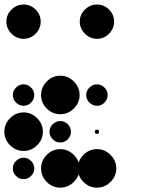

<svg xmlns="http://www.w3.org/2000/svg" viewBox="-24 -848 711 872"><path d="M416.7 -170.8Q451.7 -170.8 477.9 -144.6Q504.2 -118.3 504.2 -83.3Q504.2 -47.5 477.9 -21.7Q451.7 4.2 416.7 4.2Q380.8 4.2 355 -21.7Q329.2 -47.5 329.2 -83.3Q329.2 -118.3 355 -144.6Q380.8 -170.8 416.7 -170.8ZM250 -170.8Q285 -170.8 311.2 -144.6Q337.5 -118.3 337.5 -83.3Q337.5 -47.5 311.2 -21.7Q285 4.2 250 4.2Q214.2 4.2 188.3 -21.7Q162.5 -47.5 162.5 -83.3Q162.5 -118.3 188.3 -144.6Q214.2 -170.8 250 -170.8ZM83.3 -131.7Q102.5 -131.7 117.1 -117.1Q131.7 -102.5 131.7 -83.3Q131.7 -63.3 117.1 -48.8Q102.5 -34.2 83.3 -34.2Q63.3 -34.2 48.8 -48.8Q34.2 -63.3 34.2 -83.3Q34.2 -102.5 48.8 -117.1Q63.3 -131.7 83.3 -131.7ZM250 -92.5Q259.2 -92.5 259.2 -83.3Q259.2 -73.3 250 -73.3Q240 -73.3 240 -83.3Q240 -92.5 250 -92.5ZM83.3 -131.7Q102.5 -131.7 117.1 -117.1Q131.7 -102.5 131.7 -83.3Q131.7 -63.3 117.1 -48.8Q102.5 -34.2 83.3 -34.2Q63.3 -34.2 48.8 -48.8Q34.2 -63.3 34.2 -83.3Q34.2 -102.5 48.8 -117.1Q63.3 -131.7 83.3 -131.7ZM416.7 -259.2Q425.8 -259.2 425.8 -250Q425.8 -240 416.7 -240Q406.7 -240 406.7 -250Q406.7 -259.2 416.7 -259.2ZM250 -298.3Q269.2 -298.3 283.8 -283.8Q298.3 -269.2 298.3 -250Q298.3 -230 283.8 -215.4Q269.2 -200.8 250 -200.8Q230 -200.8 215.4 -215.4Q200.8 -230 200.8 -250Q200.8 -269.2 215.4 -283.8Q230 -298.3 250 -298.3ZM83.3 -337.5Q118.3 -337.5 144.6 -311.2Q170.8 -285 170.8 -250Q170.8 -214.2 144.6 -188.3Q118.3 -162.5 83.3 -162.5Q47.5 -162.5 21.7 -188.3Q-4.2 -214.2 -4.2 -250Q-4.2 -285 21.7 -311.2Q47.5 -337.5 83.3 -337.5ZM416.7 -465Q435.8 -465 450.4 -450.4Q465 -435.8 465 -416.7Q465 -396.7 450.4 -382.1Q435.8 -367.5 416.7 -367.5Q396.7 -367.5 382.1 -382.1Q367.5 -396.7 367.5 -416.7Q367.5 -435.8 382.1 -450.4Q396.7 -465 416.7 -465ZM250 -504.2Q285 -504.2 311.2 -477.9Q337.5 -451.7 337.5 -416.7Q337.5 -380.8 311.2 -355Q285 -329.2 250 -329.2Q214.2 -329.2 188.3 -355Q162.5 -380.8 162.5 -416.7Q162.5 -451.7 188.3 -477.9Q214.2 -504.2 250 -504.2ZM83.3 -465Q102.5 -465 117.1 -450.4Q131.7 -435.8 131.7 -416.7Q131.7 -396.7 117.1 -382.1Q102.5 -367.5 83.3 -367.5Q63.3 -367.5 48.8 -382.1Q34.2 -396.7 34.2 -416.7Q34.2 -435.8 48.8 -450.4Q63.3 -465 83.3 -465ZM361.7 -804.6Q385 -827.5 416.7 -827.5Q448.3 -827.5 471.3 -804.6Q494.2 -781.7 494.2 -750Q494.2 -718.3 471.3 -695Q448.3 -671.7 416.7 -671.7Q385 -671.7 361.7 -695Q338.3 -718.3 338.3 -750Q338.3 -781.7 361.7 -804.6ZM28.3 -804.6Q51.7 -827.5 83.3 -827.5Q115 -827.5 137.9 -804.6Q160.8 -781.7 160.8 -750Q160.8 -718.3 137.9 -695Q115 -671.7 83.3 -671.7Q51.7 -671.7 28.3 -695Q5 -718.3 5 -750Q5 -781.7 28.3 -804.6Z"/></svg>

Font: 0xA000-Dots-Mono
Style: Dots-Mono
Weight: 400
Version: Version 0.1